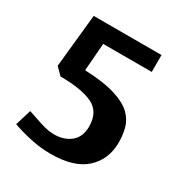

<svg xmlns="http://www.w3.org/2000/svg" viewBox="-150 -728 813 856"><g transform="rotate(30 256.5 -300.5)"><path d="M227 14Q178 14 126.5 3Q75 -8 30 -24L55 -106Q97 -92 122.5 -83.5Q148 -75 165.5 -72Q183 -69 199 -69Q250 -69 283.5 -96.5Q317 -124 317 -177Q317 -253 260 -280Q203 -307 95 -307L60 -342L88 -615H437V-528H187L176 -386Q275 -382 333.5 -363.5Q392 -345 420.5 -317Q449 -289 458 -254Q467 -219 467 -182Q467 -95 408 -40.5Q349 14 227 14Z"/></g></svg>

Font: Manuale ExtraBold
Style: Regular
Weight: 800
Version: Version 1.002